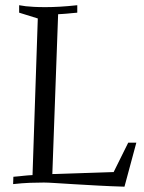

<svg xmlns="http://www.w3.org/2000/svg" viewBox="-20 -699 545 729"><path d="M123.5 -628.9 52.7 -650.9V-679.2Q63 -677.2 78.1 -675.3Q90.8 -673.8 109.4 -672.9Q127.9 -671.9 152.8 -671.9Q177.7 -671.9 207.5 -673.6Q237.3 -675.3 273.4 -679.2V-650.9Q260.7 -649.9 251.2 -648.9Q241.7 -647.9 233.4 -647.2Q225.1 -646.5 217.3 -646Q209.5 -645.5 200.7 -645L178.7 -38.1L411.6 -45.9L466.8 -157.2H497.6L452.6 9.8Q400.9 8.3 352.1 5.6Q303.2 2.9 262.5 0.5Q221.7 -2 191.4 -3.9Q161.1 -5.9 146.5 -5.9Q121.6 -5.9 93.8 -4.9Q65.9 -3.9 29.8 0L30.8 -27.8Q43.5 -28.8 53 -29.8Q62.5 -30.8 70.8 -31.7Q79.1 -32.7 86.9 -33.2Q94.7 -33.7 103.5 -34.2Z"/></svg>

Font: Simonetta
Style: Italic
Weight: 400
Italic angle: -2°
Designer: Gayaneh Bagdasaryan
Foundry: BrownFox
Version: Version 1.001